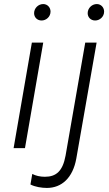

<svg xmlns="http://www.w3.org/2000/svg" viewBox="-20 -730 536 946"><path d="M47 0H103L193 -520H137ZM185 -629C207 -629 229 -647 229 -673C229 -693 214 -710 193 -710C169 -710 148 -690 148 -665C148 -645 163 -629 185 -629ZM211 196C284 196 339 146 356 51L456 -520H400L303 37C289 113 257 141 201 141C178 141 156 136 139 127L130 179C153 191 186 196 211 196ZM449 -629C471 -629 493 -647 493 -673C493 -693 478 -710 457 -710C433 -710 412 -690 412 -665C412 -645 427 -629 449 -629Z"/></svg>

Font: Fixel Display Light
Style: Italic
Weight: 300
Italic angle: -10°
Designer: AlfaBravo + MacPaw
Foundry: Kyrylo Tkachov, Marchela Mozhyna, Serhii Makarenko, Maria Weinstein, Zakhar Kryvoshyya
Version: Version 1.210;Glyphs 3.2 (3217)